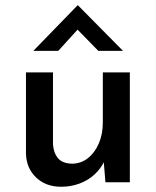

<svg xmlns="http://www.w3.org/2000/svg" viewBox="-20 -695 594 732"><path d="M213 17Q155 17 118 -18Q81 -53 79 -108V-419H182V-145Q184 -113 200.5 -92.5Q217 -72 254 -71Q288 -71 314.5 -91.5Q341 -112 356.5 -147.5Q372 -183 372 -229V-419H475V0H382L374 -97L378 -81Q365 -53 341 -30.5Q317 -8 284 4.5Q251 17 213 17ZM355 -501 264 -594 293 -601 202 -501H107L276 -675H277L449 -501Z"/></svg>

Font: Josefin Sans Medium
Style: Regular
Weight: 500
Designer: Santiago Orozco
Foundry: Typemade
Version: Version 2.001